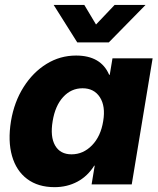

<svg xmlns="http://www.w3.org/2000/svg" viewBox="-20 -754 648 785"><path d="M203.1 11.2Q135.7 11.2 91.1 -22.2Q46.4 -55.7 29.1 -116.5Q11.7 -177.2 24.9 -258.8Q38.1 -337.4 76.4 -397.9Q114.7 -458.5 170.2 -492.7Q225.6 -526.9 291 -526.9Q392.6 -526.9 426.3 -448.2H428.7L439.9 -515.6H604L518.6 0H354.5L367.2 -76.7H365.2Q338.4 -33.7 296.4 -11.2Q254.4 11.2 203.1 11.2ZM272.5 -123Q320.3 -123 356.2 -159.9Q392.1 -196.8 401.9 -258.8Q412.1 -319.8 388.4 -356.4Q364.7 -393.1 317.4 -393.1Q271 -393.1 238.3 -357.4Q205.6 -321.8 195.3 -258.8Q184.6 -195.3 205.3 -159.2Q226.1 -123 272.5 -123ZM324.7 -733.9 372.6 -653.8 448.7 -733.9H574.7V-733.4L424.8 -580.6H295.9L199.7 -733.4V-733.9Z"/></svg>

Font: Inter Display ExtraBold
Style: Italic
Weight: 800
Italic angle: -9.39999°
Designer: Rasmus Andersson
Foundry: rsms
Version: Version 4.000;git-a52131595